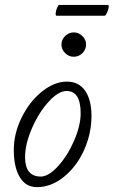

<svg xmlns="http://www.w3.org/2000/svg" viewBox="-20 -748 462 781"><path d="M209 -684.1Q205.6 -685.5 206.5 -695.3Q207.5 -705.1 212.4 -716.6Q217.3 -728 221.2 -728H419.9Q423.3 -726.6 421.9 -716.8Q420.4 -707 415 -695.6Q409.7 -684.1 405.8 -684.1ZM279.8 -517.1Q260.3 -517.1 245.1 -531.7Q230 -546.4 230 -566.9Q230 -586.9 245.1 -601.6Q260.3 -616.2 279.8 -616.2Q299.8 -616.2 314.9 -601.6Q330.1 -586.9 330.1 -566.9Q330.1 -546.4 315.2 -531.7Q300.3 -517.1 279.8 -517.1ZM129.9 13.2Q84.5 13.2 60.3 -27.6Q36.1 -68.4 36.1 -138.2Q36.1 -205.1 68.1 -270Q100.1 -335 150.6 -375.5Q201.2 -416 252 -416Q300.8 -416 326.4 -378.7Q352.1 -341.3 352.1 -276.9Q352.1 -204.6 322 -137.7Q292 -70.8 240.2 -28.8Q188.5 13.2 129.9 13.2ZM146 -29.8Q177.7 -29.8 216.3 -72.3Q254.9 -114.7 281.5 -176Q308.1 -237.3 308.1 -287.1Q308.1 -377.9 251 -377.9Q217.3 -377.9 177 -333.3Q136.7 -288.6 109.4 -224.9Q82 -161.1 82 -108.9Q82 -29.8 146 -29.8Z"/></svg>

Font: Junicode SmCond Light
Style: Italic
Weight: 300
Width: 4
Italic angle: -11°
Designer: Peter S. Baker
Version: Version 2.206